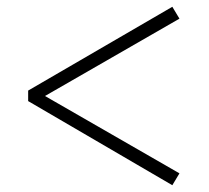

<svg xmlns="http://www.w3.org/2000/svg" viewBox="-20 -642 615 566"><path d="M63 -344V-375L488 -622L509 -587L97 -350V-368L509 -131L488 -96Z"/></svg>

Font: Noto Serif SC ExtraLight Light
Style: Regular
Weight: 300
Version: Version 2.002-H1;hotconv 1.1.0;makeotfexe 2.6.0